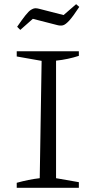

<svg xmlns="http://www.w3.org/2000/svg" viewBox="-20 -898 440 918"><path d="M60 0V-24Q89 -32 116 -37.5Q143 -43 170 -46L179 -607L60 -628V-653H357V-631Q333 -623 305 -617Q277 -611 248 -608V-46L357 -27V0ZM77 -755 62 -770Q86 -805 101.5 -824.5Q117 -844 128 -851Q139 -858 147.5 -858.5Q156 -859 167 -856L284 -826L344 -878L359 -865Q329 -819 311 -799.5Q293 -780 281 -777Q269 -774 254 -778L137 -808Z"/></svg>

Font: Piazzolla Thin Light
Style: Regular
Weight: 300
Version: Version 2.005